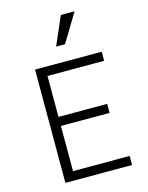

<svg xmlns="http://www.w3.org/2000/svg" viewBox="-140 -1061 881 1146"><g transform="rotate(-15 300.0 -487.5)"><path d="M118 0H530V-56H180V-335H481V-391H180V-644H530V-700H118ZM436 -975H351L275 -800H330Z"/></g></svg>

Font: CommitMonoV143 ExtLt
Style: Regular
Weight: 200
Monospace: yes
Designer: Eigil Nikolajsen
Foundry: Eigil Nikolajsen
Version: Version 1.143